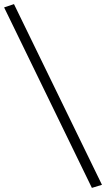

<svg xmlns="http://www.w3.org/2000/svg" viewBox="-71 -741 516 934"><path d="M376 173 -51 -705 -3 -721 425 158Z"/></svg>

Font: EauTestInfant
Style: Italic
Weight: 400
Italic angle: -12°
Designer: Christian Thalmann (Catharsis Fonts)
Version: Version 0.001;PS 000.001;hotconv 1.0.88;makeotf.lib2.5.64775